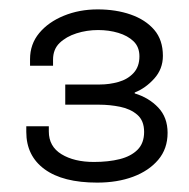

<svg xmlns="http://www.w3.org/2000/svg" viewBox="-20 -817 402 409"><path d="M187 -428Q114 -428 75 -456.5Q36 -485 36 -536V-548H84V-537Q84 -505 111 -488.5Q138 -472 180 -472Q211 -472 235 -478Q259 -484 273 -498Q287 -512 287 -536Q287 -560 272.5 -572.5Q258 -585 236 -589.5Q214 -594 191 -594H119V-637H193Q213 -637 232.5 -642.5Q252 -648 264.5 -661.5Q277 -675 277 -697Q277 -717 264.5 -729Q252 -741 232 -747Q212 -753 189 -753Q165 -753 143 -746Q121 -739 107 -725.5Q93 -712 93 -690V-677H44V-691Q44 -723 63.5 -746.5Q83 -770 116 -783.5Q149 -797 188 -797Q227 -797 258.5 -786Q290 -775 308.5 -753.5Q327 -732 327 -698Q327 -670 308.5 -649.5Q290 -629 267 -620V-618Q297 -609 317 -588Q337 -567 337 -534Q337 -500 317 -476.5Q297 -453 263.5 -440.5Q230 -428 187 -428Z"/></svg>

Font: Archivo SemiExpanded ExtraLight
Style: Regular
Weight: 250
Width: 6
Designer: Hector Gatti
Foundry: Omnibus-Type
Version: Version 2.001